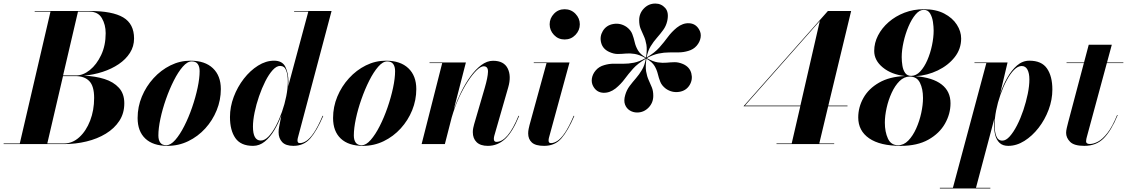

<svg xmlns="http://www.w3.org/2000/svg" viewBox="-68 -812 6350 1082"><path d="M292.5 0H-47.5V-3.5H43.5L216.5 -746.5H127.5V-750H437.5Q565.5 -750 626.5 -713.8Q687.5 -677.5 687.5 -595Q687.5 -550.5 664.2 -514Q641 -477.5 601 -450.5Q561 -423.5 510.2 -407Q459.5 -390.5 405 -385.5Q469 -383 520.5 -366.8Q572 -350.5 602.2 -317.2Q632.5 -284 632.5 -230Q632.5 -173.5 604.5 -130.8Q576.5 -88 528.5 -58.8Q480.5 -29.5 419.5 -14.8Q358.5 0 292.5 0ZM435 -746.5H371.5L287.5 -387H362.5Q400.5 -387 438.5 -417.5Q476.5 -448 502 -501.8Q527.5 -555.5 527.5 -625Q527.5 -673 506 -709.8Q484.5 -746.5 435 -746.5ZM358.5 -383H287L198.5 -3.5H292.5Q340.5 -3.5 379 -38.8Q417.5 -74 440 -132.2Q462.5 -190.5 462.5 -260Q462.5 -327 435.2 -355Q408 -383 358.5 -383Z M876 10Q794.5 10 751 -31Q707.5 -72 707.5 -147Q707.5 -210 731.5 -267.8Q755.5 -325.5 797.2 -371.2Q839 -417 892.5 -443.5Q946 -470 1005.5 -470Q1087 -470 1131.8 -427.5Q1176.5 -385 1176.5 -310Q1176.5 -248 1153.2 -190.8Q1130 -133.5 1088.8 -88.2Q1047.5 -43 993 -16.5Q938.5 10 876 10ZM869 6.5Q893.5 6.5 919.8 -23.5Q946 -53.5 970.5 -101.8Q995 -150 1014.5 -206.5Q1034 -263 1045.5 -317Q1057 -371 1057 -411Q1057 -436.5 1046.5 -451.2Q1036 -466 1012.5 -466Q988 -466 962 -436.2Q936 -406.5 911.5 -358Q887 -309.5 867.2 -253.2Q847.5 -197 836 -143Q824.5 -89 824.5 -48.5Q824.5 -23 835.2 -8.2Q846 6.5 869 6.5Z M1557.5 -349.5Q1557.5 -338.5 1556 -325L1669.5 -746.5H1589.5V-750H1800.5L1610.5 -35Q1608.5 -27.5 1608.5 -19.5Q1608.5 -14.5 1611.2 -10Q1614 -5.5 1622 -5.5Q1638.5 -5.5 1658 -17.8Q1677.5 -30 1700.2 -63.2Q1723 -96.5 1750 -159.5L1753.5 -158.5Q1718 -75.5 1681.2 -32.8Q1644.5 10 1585.5 10Q1542 10 1522 -11.5Q1502 -33 1502 -67Q1502 -83.5 1505 -97.5L1517.5 -162Q1501 -117 1477.5 -77.8Q1454 -38.5 1424 -14.2Q1394 10 1358 10Q1289 10 1258.5 -33.8Q1228 -77.5 1228 -152.5Q1228 -210 1249.2 -266.2Q1270.5 -322.5 1306.2 -368.5Q1342 -414.5 1386.2 -442.2Q1430.5 -470 1476.5 -470Q1524 -470 1540.8 -434.2Q1557.5 -398.5 1557.5 -349.5ZM1554 -351Q1554 -390.5 1544.5 -415.5Q1535 -440.5 1510.5 -440.5Q1490 -440.5 1468.5 -416.8Q1447 -393 1427.2 -354Q1407.5 -315 1391.8 -269.2Q1376 -223.5 1366.8 -178.5Q1357.5 -133.5 1357.5 -98.5Q1357.5 -20 1401.5 -20Q1423 -20 1444.8 -42.2Q1466.5 -64.5 1486 -101Q1505.5 -137.5 1521 -181.5Q1536.5 -225.5 1545.2 -269.8Q1554 -314 1554 -351Z M1977.5 10Q1896 10 1852.5 -31Q1809 -72 1809 -147Q1809 -210 1833 -267.8Q1857 -325.5 1898.8 -371.2Q1940.5 -417 1994 -443.5Q2047.5 -470 2107 -470Q2188.5 -470 2233.2 -427.5Q2278 -385 2278 -310Q2278 -248 2254.8 -190.8Q2231.5 -133.5 2190.2 -88.2Q2149 -43 2094.5 -16.5Q2040 10 1977.5 10ZM1970.5 6.5Q1995 6.5 2021.2 -23.5Q2047.5 -53.5 2072 -101.8Q2096.5 -150 2116 -206.5Q2135.5 -263 2147 -317Q2158.5 -371 2158.5 -411Q2158.5 -436.5 2148 -451.2Q2137.5 -466 2114 -466Q2089.5 -466 2063.5 -436.2Q2037.5 -406.5 2013 -358Q1988.5 -309.5 1968.8 -253.2Q1949 -197 1937.5 -143Q1926 -89 1926 -48.5Q1926 -23 1936.8 -8.2Q1947.5 6.5 1970.5 6.5Z M2424 -456.5H2352.5V-460H2557.5L2489.5 -196Q2506.5 -244 2530.2 -292.5Q2554 -341 2583 -381Q2612 -421 2644.2 -445.2Q2676.5 -469.5 2710.5 -469.5Q2771.5 -469.5 2793 -426.5Q2814.5 -383.5 2796 -319.5L2718 -48.5Q2715 -38.5 2715 -29.5Q2715 -12.5 2729.5 -12.5Q2794 -12.5 2854 -159.5L2857.5 -158.5Q2820.5 -68 2778.5 -29Q2736.5 10 2681 10Q2639.5 10 2618 -10.8Q2596.5 -31.5 2596.5 -67.5Q2596.5 -78.5 2598.8 -90.5Q2601 -102.5 2604 -112L2664 -317.5Q2681 -376 2682 -407.2Q2683 -438.5 2657.5 -438.5Q2641.5 -438.5 2618 -415.8Q2594.5 -393 2568.5 -353.2Q2542.5 -313.5 2518.5 -261.2Q2494.5 -209 2477.5 -150L2439 0H2308Z M3029.5 -675Q3029.5 -709 3053.8 -734.5Q3078 -760 3114 -760Q3150 -760 3174.8 -734.5Q3199.5 -709 3199.5 -675Q3199.5 -641 3174.8 -615.2Q3150 -589.5 3114 -589.5Q3078 -589.5 3053.8 -615.2Q3029.5 -641 3029.5 -675ZM3168.5 -158.5Q3133 -75.5 3096.2 -32.8Q3059.5 10 2998.5 10Q2950 10 2929.2 -9Q2908.5 -28 2908.5 -60Q2908.5 -73 2911.2 -86Q2914 -99 2916 -107L3012 -456.5H2940V-460H3141.5L3025.5 -35.5Q3023.5 -28 3023.5 -20Q3023.5 -5.5 3036.5 -5.5Q3053.5 -5.5 3073 -17.8Q3092.5 -30 3115.2 -63.2Q3138 -96.5 3165 -159.5Z M3455.5 -277Q3463.5 -305 3480.2 -327.2Q3497 -349.5 3515.8 -371Q3534.5 -392.5 3550 -418.8Q3565.5 -445 3571.5 -481Q3525.5 -454 3499.2 -424.5Q3473 -395 3452 -366.5Q3431 -338 3401 -313.5Q3367.5 -287.5 3331.5 -289.2Q3295.5 -291 3276.5 -323Q3263.5 -344.5 3267.5 -369.8Q3271.5 -395 3289.8 -416Q3308 -437 3337 -445Q3364 -453 3390.5 -453Q3417 -453 3445 -452.8Q3473 -452.5 3504 -458.5Q3535 -464.5 3570 -484.5Q3535 -504 3508.2 -508.2Q3481.5 -512.5 3458.8 -510.2Q3436 -508 3413.8 -507.8Q3391.5 -507.5 3366 -519Q3329 -535.5 3319.8 -570.8Q3310.5 -606 3329 -637Q3349 -670.5 3389.2 -677Q3429.5 -683.5 3464 -659.5Q3487 -642 3495.2 -620Q3503.5 -598 3508.8 -574.5Q3514 -551 3527 -528.5Q3540 -506 3572.5 -487Q3579.5 -531.5 3574.8 -559.8Q3570 -588 3560.2 -608.8Q3550.5 -629.5 3542.2 -649.8Q3534 -670 3534 -698Q3534 -737 3560.8 -764.5Q3587.5 -792 3625 -792Q3658.5 -792 3680.8 -767Q3703 -742 3692 -693Q3685.5 -665 3669.2 -642.8Q3653 -620.5 3633.8 -598.8Q3614.5 -577 3598.5 -550.8Q3582.5 -524.5 3576 -488Q3622 -515 3648.2 -544.8Q3674.5 -574.5 3695.5 -603.2Q3716.5 -632 3746.5 -656.5Q3780 -683 3816 -681Q3852 -679 3871 -647Q3884.5 -625.5 3880.2 -600.2Q3876 -575 3857.8 -554Q3839.5 -533 3810.5 -525Q3784 -517 3757.2 -516.8Q3730.5 -516.5 3702.2 -516.5Q3674 -516.5 3643.2 -510.2Q3612.5 -504 3577 -484.5Q3612 -464.5 3639 -460.5Q3666 -456.5 3688.5 -458.8Q3711 -461 3733.2 -461.5Q3755.5 -462 3781.5 -451Q3818.5 -434.5 3827.8 -399.2Q3837 -364 3818.5 -333Q3798.5 -300 3758.5 -294.2Q3718.5 -288.5 3684.5 -312Q3661.5 -329.5 3653 -351Q3644.5 -372.5 3639 -395.5Q3633.5 -418.5 3620.5 -440.5Q3607.5 -462.5 3575 -481.5Q3568.5 -437.5 3573.2 -409.5Q3578 -381.5 3587.5 -360.8Q3597 -340 3605.2 -320Q3613.5 -300 3613.5 -272Q3613.5 -233 3586.8 -205.5Q3560 -178 3522.5 -178Q3500 -178 3481.2 -189.5Q3462.5 -201 3454.2 -223Q3446 -245 3455.5 -277Z M4633 -3.5V0H4308V-3.5H4393.5L4442 -213H4122L4597.5 -750H4728.5L4600 -217H4708V-213H4599L4549 -3.5ZM4130 -217H4442.5L4552 -694Z M4768.5 -150Q4768.5 -208 4797.8 -260.2Q4827 -312.5 4885.8 -346.2Q4944.5 -380 5031.5 -383.5Q4955.5 -392 4907 -431.8Q4858.5 -471.5 4858.5 -525Q4858.5 -570 4880 -612Q4901.5 -654 4940 -687.5Q4978.5 -721 5029.2 -740.5Q5080 -760 5138.5 -760Q5206.5 -760 5253.2 -735.5Q5300 -711 5324.2 -673Q5348.5 -635 5348.5 -595Q5348.5 -536 5312 -489.8Q5275.5 -443.5 5217 -415.2Q5158.5 -387 5092 -382.5Q5188 -375 5238.2 -336.2Q5288.5 -297.5 5288.5 -230Q5288.5 -170 5257.2 -115Q5226 -60 5163.8 -25Q5101.5 10 5008.5 10Q4891.5 10 4830 -32.5Q4768.5 -75 4768.5 -150ZM5013.5 -490Q5013.5 -466 5017.5 -441.5Q5021.5 -417 5033 -400.8Q5044.5 -384.5 5067 -384.5Q5094.5 -384.5 5117.8 -409.2Q5141 -434 5158 -473.2Q5175 -512.5 5184.2 -556.8Q5193.5 -601 5193.5 -639.5Q5193.5 -661.5 5189.5 -688.8Q5185.5 -716 5173.5 -736.2Q5161.5 -756.5 5137.5 -756.5Q5113.5 -756.5 5091.2 -730Q5069 -703.5 5051.5 -662.2Q5034 -621 5023.8 -575Q5013.5 -529 5013.5 -490ZM4918.5 -120.5Q4918.5 -69 4935.8 -31.2Q4953 6.5 4993.5 6.5Q5025 6.5 5050.8 -20Q5076.5 -46.5 5095 -87.8Q5113.5 -129 5123.5 -175Q5133.5 -221 5133.5 -260Q5133.5 -311 5116.2 -345.8Q5099 -380.5 5058.5 -380.5Q5027 -380.5 5001.2 -355Q4975.5 -329.5 4957 -289.2Q4938.5 -249 4928.5 -204Q4918.5 -159 4918.5 -120.5Z M5533.5 -110.5Q5533.5 -125.5 5536 -145L5432 246.5H5513V250H5228.5V246.5H5302L5490.5 -456.5H5423.5V-460H5610L5568 -282.5Q5584 -330.5 5608 -373.2Q5632 -416 5663.2 -443Q5694.5 -470 5733 -470Q5802 -470 5832.2 -426.2Q5862.5 -382.5 5862.5 -307.5Q5862.5 -250 5841.5 -193.8Q5820.5 -137.5 5784.8 -91.5Q5749 -45.5 5704.8 -17.8Q5660.5 10 5614 10Q5582.5 10 5565 -6.8Q5547.5 -23.5 5540.5 -51Q5533.5 -78.5 5533.5 -110.5ZM5537 -109Q5537 -69.5 5546.8 -44.5Q5556.5 -19.5 5580.5 -19.5Q5601 -19.5 5622.2 -43.2Q5643.5 -67 5663.5 -106Q5683.5 -145 5699 -191.2Q5714.5 -237.5 5723.8 -282.8Q5733 -328 5733 -364Q5733 -399 5722.2 -419.5Q5711.5 -440 5689.5 -440Q5668 -440 5646.2 -417.8Q5624.5 -395.5 5605 -359Q5585.5 -322.5 5570 -278.5Q5554.5 -234.5 5545.8 -190.2Q5537 -146 5537 -109Z M6230.5 -163Q6195 -76.5 6152.5 -33.2Q6110 10 6042.5 10Q5985 10 5962.5 -12.8Q5940 -35.5 5940 -63.5Q5940 -75 5943.8 -91.2Q5947.5 -107.5 5951.5 -122.5L6040 -456.5H5942.5V-460H6041L6067.5 -560H6197.5L6170.5 -460H6262.5V-456.5H6169.5L6057 -41Q6055.5 -35.5 6054 -29Q6052.5 -22.5 6052.5 -15.5Q6052.5 -0.5 6073.5 -0.5Q6094.5 -0.5 6120 -14Q6145.5 -27.5 6173 -62.8Q6200.5 -98 6227.5 -164Z"/></svg>

Font: Bodoni* 48pt
Style: Bold Italic
Weight: 700
Italic angle: -13°
Version: Version 2.3